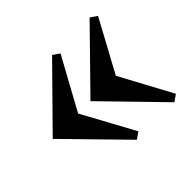

<svg xmlns="http://www.w3.org/2000/svg" viewBox="-106 -547 626 626"><g transform="rotate(-45 207.0 -234.5)"><path d="M223 -414 125 -235 223 -55 200 -39 8 -235 200 -430ZM396 -414 299 -235 396 -55 373 -39 182 -235 373 -430Z"/></g></svg>

Font: Brygada 1918 SemiBold
Style: Regular
Weight: 600
Designer: Mateusz Machalski | Borys Kosmynka | Przemek Hoffer
Foundry: NIEPODLEGLA 2018
Version: Version 3.006